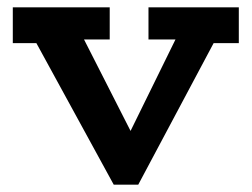

<svg xmlns="http://www.w3.org/2000/svg" viewBox="-20 -491 688 525"><path d="M291 14 56 -416H193L337 -133L476 -416H587L358 14ZM15 -373V-471H280V-383H119L116 -373ZM386 -383V-471H633V-373H531L528 -383Z"/></svg>

Font: BioRhyme ExtraBold
Style: Bold
Weight: 700
Version: Version 1.600;gftools[0.9.33]